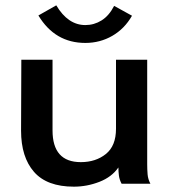

<svg xmlns="http://www.w3.org/2000/svg" viewBox="-20 -689 640 720"><path d="M257 11Q156 11 107.5 -44.5Q59 -100 59 -199L60 -465H177V-200Q177 -81 283 -81Q339 -81 377 -111.5Q415 -142 415 -206V-465H532V-73Q532 -53 533.5 -35Q535 -17 544 0H436Q428 -15 426 -30Q424 -45 424 -61Q399 -25 352.5 -7Q306 11 257 11ZM408 -667 475 -630Q447 -581 401 -554.5Q355 -528 300 -528Q186 -528 124 -631L191 -669Q235 -595 300 -595Q333 -595 361 -612.5Q389 -630 408 -667Z"/></svg>

Font: Inconsolata Expanded Bold
Style: Regular
Weight: 700
Width: 7
Monospace: yes
Designer: Raph Levien, Cyreal, Brenton Simpson
Foundry: Raph Levien, Cyreal, Google
Version: Version 3.001; ttfautohint (v1.8.2.53-6de2)